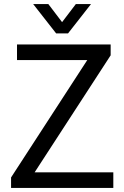

<svg xmlns="http://www.w3.org/2000/svg" viewBox="-20 -917 607 937"><path d="M34 0ZM34 -51 406 -624H63V-700H520V-647L149 -76H533V0H34ZM142 -897H216L283 -809L350 -897H424L312 -754H254Z"/></svg>

Font: Sarabun
Style: Regular
Weight: 400
Designer: Suppakit Chalermlarp | Katatrad Co.,Ltd.
Foundry: Cadson Demak Co.,Ltd.
Version: Version 1.000; ttfautohint (v1.6)